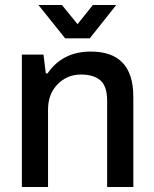

<svg xmlns="http://www.w3.org/2000/svg" viewBox="-20 -743 613 763"><path d="M132.8 -723.1H226.1L288.1 -647L349.1 -723.1H441.9L336.9 -590.8H238.8ZM66.9 0V-525.9H152.8L162.1 -451.2H168.9Q228.5 -538.1 340.8 -538.1Q509.8 -538.1 509.8 -358.9V0H405.8V-342.8Q405.8 -400.4 378.9 -423.6Q352.1 -446.8 301.8 -446.8Q246.6 -446.8 208.7 -408Q170.9 -369.1 170.9 -308.1V0Z"/></svg>

Font: Archivo Medium
Style: Regular
Weight: 500
Designer: Hector Gatti
Foundry: Omnibus-Type
Version: Version 2.001